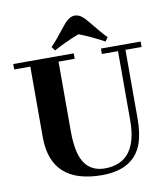

<svg xmlns="http://www.w3.org/2000/svg" viewBox="-85 -835 803 916"><g transform="rotate(-10 316.0 -377.0)"><path d="M9.8 -559.6H87.9V-214.8Q89.8 8.8 335 9.8Q492.2 9.8 533.2 -110.4Q548.8 -159.2 548.8 -228.5V-559.6H627V-585.9H434.6V-559.6H512.7V-222.7Q511.7 -20.5 355.5 -19.5Q256.8 -19.5 233.4 -127Q224.6 -167 224.6 -222.7V-559.6H302.7V-585.9H9.8ZM461.9 -615.2 475.6 -633.8Q449.2 -660.2 397.5 -724.6Q370.1 -758.8 346.7 -761.7Q342.8 -762.7 338.9 -762.7Q311.5 -762.7 285.2 -730.5Q279.3 -723.6 267.6 -709Q232.4 -663.1 204.1 -633.8L217.8 -615.2Q268.6 -643.6 340.8 -671.9Q405.3 -646.5 461.9 -615.2Z"/></g></svg>

Font: Abhaya Libre ExtraBold
Style: Regular
Weight: 800
Designer: Pushpananda Ekanayake, Sol Matas, Pathum Egodawatta
Foundry: Mooniak
Version: Version 1.050 ; ttfautohint (v1.6)